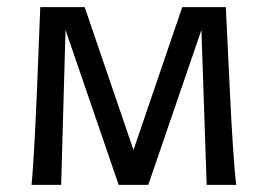

<svg xmlns="http://www.w3.org/2000/svg" viewBox="-20 -518 750 538"><path d="M68.4 0Q69.8 -12.7 71.8 -40.8Q73.7 -68.8 75.9 -106.2Q78.1 -143.6 80.1 -187.3Q82 -231 84 -274.4Q88.4 -376.5 92.8 -498H217.3L354 -97.7L490.7 -498H612.8Q618.2 -376.5 623.5 -274.4Q625.5 -231 627.9 -187.3Q630.4 -143.6 632.8 -106.2Q635.3 -68.8 637.7 -40.8Q640.1 -12.7 642.1 0H559.1L544.4 -434.1L395.5 0H312.5L163.6 -434.1L151.4 0Z"/></svg>

Font: Andika Compact
Style: Regular
Weight: 400
Designer: Victor Gaultney, Annie Olsen, Julie Remington, Don Collingsworth, Eric Hays, Becca Hirsbrunner
Foundry: SIL International
Version: Version 5.000 ; LnSpcTght